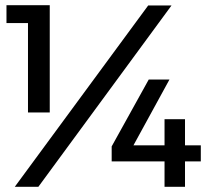

<svg xmlns="http://www.w3.org/2000/svg" viewBox="-20 -721 800 741"><path d="M5 -701V-632H88V-287H172V-701ZM552 -700 37 0H128L642 -700ZM554 -414 411 -156V-98H615V0H694V-98H755V-160H694V-261H615V-160H495L634 -414Z"/></svg>

Font: Argentum Sans
Style: Regular
Weight: 400
Designer: Julieta Ulanovsky
Foundry: Julieta Ulanovsky
Version: Version 5.001;March 29, 2019;FontCreator 11.5.0.2425 64-bit